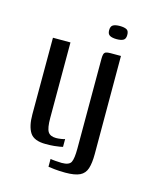

<svg xmlns="http://www.w3.org/2000/svg" viewBox="-95 -579 617 739"><g transform="rotate(15 213.5 -209.0)"><path d="M132.7 3.5Q86.3 3.5 70.1 -21.3Q54 -46 54 -93.7L54.2 -399H124V-98Q124 -57.5 133.1 -43.3Q142.2 -29.2 165.5 -29.2Q174.3 -29.2 185.6 -31Q196.9 -32.7 200.4 -34.5V-3.3Q196.9 -2.3 188.5 -0.8Q180.1 0.7 166.4 2.1Q152.8 3.5 132.7 3.5ZM234.3 90.4Q210.7 90.4 191.7 88.3Q172.6 86.1 166.1 85.1V53.9Q171.6 55.2 186.7 56.4Q201.7 57.7 211.2 57.7Q241 57.7 248.2 43Q255.5 28.3 255.5 -11.7V-369.8Q255.5 -381 257.5 -387.5Q259.5 -393.9 265.3 -396.5Q271 -399 283.5 -399H325.2L325.5 -8.2Q325.5 27.6 318.5 49.5Q311.6 71.3 291.9 80.9Q272.2 90.4 234.3 90.4ZM292 -457.1Q274.9 -457.1 265.2 -462.3Q255.5 -467.5 255.5 -482.9Q255.5 -498.8 264.7 -504.1Q273.9 -509.4 291.8 -509.4Q309.8 -509.2 318.9 -504.2Q328 -499.3 327.8 -482.9Q327.8 -467.5 318.6 -462.3Q309.4 -457.1 292 -457.1Z"/></g></svg>

Font: Genos Thin
Style: Regular
Weight: 100
Designer: Robert E. Leuschke
Foundry: Robert E. Leuschke
Version: Version 1.010